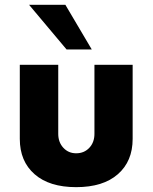

<svg xmlns="http://www.w3.org/2000/svg" viewBox="-20 -770 636 800"><path d="M362.3 -564H257.3L101.1 -750H252.4ZM297.4 9.8Q185.5 9.8 124 -44.2Q62.5 -98.1 62.5 -191.4V-500H222.7V-212.4Q222.7 -177.2 243.9 -154.3Q265.1 -131.3 297.4 -131.3Q330.6 -131.3 352.1 -154.1Q373.5 -176.8 373.5 -212.4V-500H532.7V-191.4Q532.7 -98.1 471.2 -44.2Q409.7 9.8 297.4 9.8Z"/></svg>

Font: Now
Style: Bold
Weight: 700
Designer: Alfredo Marco Pradil
Foundry: Alfredo Marco Pradil
Version: Version 1.002;PS 001.002;hotconv 1.0.88;makeotf.lib2.5.64775